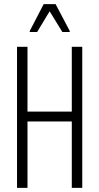

<svg xmlns="http://www.w3.org/2000/svg" viewBox="-20 -916 484 936"><path d="M63 0V-688H114V-372H330V-688H381V0H330V-324H114V0ZM125 -760V-765L193 -896H251L320 -765V-760H284L222 -861L161 -760Z"/></svg>

Font: Saira ExtraCondensed Light
Style: Regular
Weight: 300
Width: 2
Designer: Hector Gatti with collaboration of the Omnibus-Type team
Foundry: Omnibus-Type
Version: Version 1.101